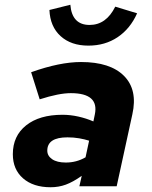

<svg xmlns="http://www.w3.org/2000/svg" viewBox="-20 -784 640 808"><path d="M193 4Q120 4 77 -33.5Q34 -71 34 -135Q34 -212 90 -256.5Q146 -301 243 -301Q276 -301 309.5 -293.5Q343 -286 373 -273L379 -302Q398 -392 278 -392Q228 -392 147 -366L111 -480Q231 -523 321 -523Q444 -523 502 -464.5Q560 -406 537 -303L471 0H314L324 -44Q287 -18 257 -7Q227 4 193 4ZM179 -150Q179 -128 199.5 -114Q220 -100 257 -100Q302 -100 340 -122L355 -192Q336 -198 313 -202Q290 -206 264 -206Q179 -206 179 -150ZM352 -592Q279 -592 235 -632Q191 -672 188 -742L276 -764Q283 -679 357 -679Q427 -679 465 -756L557 -728Q528 -663 475 -627.5Q422 -592 352 -592Z"/></svg>

Font: Red Hat Mono
Style: Bold Italic
Weight: 700
Italic angle: -12°
Monospace: yes
Designer: Pentagram, MCKL
Foundry: Pentagram, MCKL
Version: Version 1.023; ttfautohint (v1.8.3)